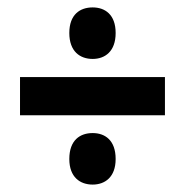

<svg xmlns="http://www.w3.org/2000/svg" viewBox="-20 -582 499 518"><path d="M230 -423C263 -423 292 -443 292 -493C292 -543 263 -562 230 -562C196 -562 167 -543 167 -493C167 -443 196 -423 230 -423ZM34 -374V-271H425V-374ZM230 -84C263 -84 292 -104 292 -153C292 -204 263 -223 230 -223C196 -223 167 -204 167 -153C167 -104 196 -84 230 -84Z"/></svg>

Font: Noto Sans Gurmukhi UI ExtraCondensed
Style: Bold
Weight: 700
Width: 2
Designer: Jelle Bosma - Monotype Design Team
Foundry: Monotype Imaging Inc.
Version: Version 2.004